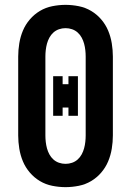

<svg xmlns="http://www.w3.org/2000/svg" viewBox="-20 -763 540 791"><path d="M250 8Q223 8 195.5 2.5Q168 -3 144.5 -17Q121 -31 103 -52Q85 -73 74.5 -98Q64 -123 59.5 -150.5Q55 -178 55 -205V-530Q55 -557 59.5 -584.5Q64 -612 74.5 -637Q85 -662 103 -683Q121 -704 144.5 -718Q168 -732 195.5 -737.5Q223 -743 250 -743Q277 -743 304.5 -737.5Q332 -732 355.5 -718Q379 -704 397 -683Q415 -662 425.5 -637Q436 -612 440.5 -584.5Q445 -557 445 -530V-205Q445 -178 440.5 -150.5Q436 -123 425.5 -98Q415 -73 397 -52Q379 -31 355.5 -17Q332 -3 304.5 2.5Q277 8 250 8ZM250 -88Q264 -88 277 -92.5Q290 -97 300 -106Q310 -115 316.5 -127Q323 -139 326.5 -152Q330 -165 331.5 -178.5Q333 -192 333 -205V-530Q333 -543 331.5 -556.5Q330 -570 326.5 -583Q323 -596 316.5 -608Q310 -620 300 -629Q290 -638 277 -642.5Q264 -647 250 -647Q236 -647 223 -642.5Q210 -638 200 -629Q190 -620 183.5 -608Q177 -596 173.5 -583Q170 -570 168.5 -556.5Q167 -543 167 -530V-205Q167 -192 168.5 -178.5Q170 -165 173.5 -152Q177 -139 183.5 -127Q190 -115 200 -106Q210 -97 223 -92.5Q236 -88 250 -88ZM199 -286V-449H238V-416H262V-449H301V-286H262V-320H238V-286Z"/></svg>

Font: Iosevka Curly Slab
Style: Bold
Weight: 700
Monospace: yes
Designer: Belleve Invis
Foundry: Belleve Invis
Version: Version 22.1.2; ttfautohint (v1.8.4)